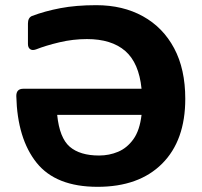

<svg xmlns="http://www.w3.org/2000/svg" viewBox="-20 -701 779 742"><path d="M352 -681Q455 -681 532.5 -638Q610 -595 653 -514.5Q696 -434 696 -319Q696 -158 606.5 -68.5Q517 21 357 21Q196 21 121.5 -72Q47 -165 43 -330Q43 -358 70 -358H527Q517 -458 464 -504Q411 -550 316 -550Q262 -550 209.5 -537.5Q157 -525 119 -510Q105 -505 96.5 -511Q88 -517 88 -531V-610Q88 -632 103 -639Q153 -658 213.5 -669.5Q274 -681 352 -681ZM363 -100Q402 -100 436.5 -114.5Q471 -129 495.5 -163Q520 -197 527 -257H201Q210 -168 249.5 -134Q289 -100 363 -100Z"/></svg>

Font: Pitagon Sans
Style: Bold
Weight: 700
Designer: Travis Tran
Foundry: Pitagon
Version: Version 1.001; ttfautohint (v1.8.4.7-5d5b);gftools[0.9.26]